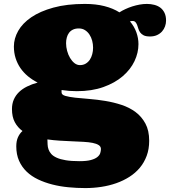

<svg xmlns="http://www.w3.org/2000/svg" viewBox="-20 -667 867 979"><path d="M412.6 -647Q468.8 -647 512.7 -635.7Q556.6 -624.5 588.9 -604Q602.5 -612.8 619.4 -620.6Q636.2 -628.4 654.5 -634.3Q672.9 -640.1 691.9 -643.6Q710.9 -647 729 -647Q749 -647 766.8 -642.3Q784.7 -637.7 797.9 -627.7Q811 -617.7 818.8 -601.6Q826.7 -585.4 826.7 -562Q826.7 -546.9 821.5 -532.5Q816.4 -518.1 806.2 -506.6Q795.9 -495.1 780.5 -488Q765.1 -481 744.6 -481Q724.1 -481 712.6 -486.8Q701.2 -492.7 694.8 -501.5Q688.5 -510.3 685.5 -520.5Q682.6 -530.8 679.2 -539.6Q675.8 -548.3 670.7 -554.2Q665.5 -560.1 654.8 -560.1Q652.3 -560.1 649.4 -559.6Q646.5 -559.1 642.6 -558.1Q664.6 -532.2 675.3 -502.4Q686 -472.7 686 -441.9Q686 -397.9 665.8 -355.2Q645.5 -312.5 605.7 -278.3Q565.9 -244.1 507.1 -223.1Q448.2 -202.1 371.6 -202.1Q332.5 -202.1 293.9 -208V-195.8Q293.9 -183.6 313.2 -178Q332.5 -172.4 363.8 -168.9Q395 -165.5 435.3 -162.4Q475.6 -159.2 517.3 -152.3Q559.1 -145.5 599.4 -132.3Q639.6 -119.1 670.9 -95.9Q702.1 -72.8 721.4 -37.1Q740.7 -1.5 740.7 50.8Q740.7 93.3 728 127.4Q715.3 161.6 692.9 188.5Q670.4 215.3 639.6 234.9Q608.9 254.4 572.8 267.1Q536.6 279.8 496.3 285.9Q456.1 292 415 292Q371.6 292 328.6 287.8Q285.6 283.7 246.6 273.7Q207.5 263.7 174.1 247.8Q140.6 231.9 116 208.3Q91.3 184.6 77.1 152.6Q63 120.6 63 79.1Q63 51.8 71.8 32.5Q80.6 13.2 94.7 1Q69.8 -17.1 55.4 -44.2Q41 -71.3 41 -110.8Q41 -137.7 50.3 -159.2Q59.6 -180.7 76.7 -197.3Q93.8 -213.9 117.9 -225.8Q142.1 -237.8 171.9 -246.1Q144.5 -259.8 122.3 -278.3Q100.1 -296.9 84.2 -319.8Q68.4 -342.8 59.6 -370.4Q50.8 -397.9 50.8 -430.2Q50.8 -470.7 72.8 -509.5Q94.7 -548.3 139.4 -578.9Q184.1 -609.4 252.2 -628.2Q320.3 -647 412.6 -647ZM494.6 92.8Q494.6 80.1 483.2 72.8Q471.7 65.4 451.9 61.5Q432.1 57.6 405.5 56.2Q378.9 54.7 348.4 53.5Q317.9 52.2 285.4 50.3Q252.9 48.3 221.7 43.9Q222.2 56.6 222.7 69.6Q223.1 82.5 227.5 95Q231.9 107.4 241.5 118.2Q251 128.9 269.3 137.2Q287.6 145.5 315.7 150.1Q343.8 154.8 385.7 154.8Q421.9 154.8 443.4 148.9Q464.8 143.1 476.3 133.8Q487.8 124.5 491.2 113.5Q494.6 102.5 494.6 92.8ZM381.8 -522Q364.3 -522 351.8 -515.9Q339.4 -509.8 331.8 -499.5Q324.2 -489.3 320.6 -475.6Q316.9 -461.9 316.9 -446.8Q316.9 -427.2 322.3 -407.5Q327.6 -387.7 337.2 -371.6Q346.7 -355.5 359.6 -345.2Q372.6 -335 387.7 -335Q404.3 -335 417 -342.5Q429.7 -350.1 438 -362.5Q446.3 -375 450.4 -390.9Q454.6 -406.7 454.6 -423.8Q454.6 -441.9 450 -459.5Q445.3 -477.1 436 -491Q426.8 -504.9 413.3 -513.4Q399.9 -522 381.8 -522Z"/></svg>

Font: Corben
Style: Bold
Weight: 700
Designer: vernon adams
Foundry: vernon adams
Version: Version 1.101; ttfautohint (v1.6)